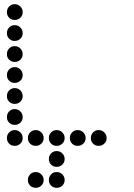

<svg xmlns="http://www.w3.org/2000/svg" viewBox="-20 -708 640 915"><path d="M49 -688Q34 -688 23.5 -677Q13 -666 13 -651V-649Q13 -634 23.5 -623.5Q34 -613 49 -613H51Q66 -613 77 -623.5Q88 -634 88 -649V-651Q88 -666 77 -677Q66 -688 51 -688ZM49 -588Q34 -588 23.5 -577Q13 -566 13 -551V-549Q13 -534 23.5 -523.5Q34 -513 49 -513H51Q66 -513 77 -523.5Q88 -534 88 -549V-551Q88 -566 77 -577Q66 -588 51 -588ZM49 -488Q34 -488 23.5 -477Q13 -466 13 -451V-449Q13 -434 23.5 -423.5Q34 -413 49 -413H51Q66 -413 77 -423.5Q88 -434 88 -449V-451Q88 -466 77 -477Q66 -488 51 -488ZM49 -388Q34 -388 23.5 -377Q13 -366 13 -351V-349Q13 -334 23.5 -323.5Q34 -313 49 -313H51Q66 -313 77 -323.5Q88 -334 88 -349V-351Q88 -366 77 -377Q66 -388 51 -388ZM49 -288Q34 -288 23.5 -277Q13 -266 13 -251V-249Q13 -234 23.5 -223.5Q34 -213 49 -213H51Q66 -213 77 -223.5Q88 -234 88 -249V-251Q88 -266 77 -277Q66 -288 51 -288ZM49 -188Q34 -188 23.5 -177Q13 -166 13 -151V-149Q13 -134 23.5 -123.5Q34 -113 49 -113H51Q66 -113 77 -123.5Q88 -134 88 -149V-151Q88 -166 77 -177Q66 -188 51 -188ZM49 -88Q34 -88 23.5 -77Q13 -66 13 -51V-49Q13 -34 23.5 -23.5Q34 -13 49 -13H51Q66 -13 77 -23.5Q88 -34 88 -49V-51Q88 -66 77 -77Q66 -88 51 -88ZM149 -88Q134 -88 123.5 -77Q113 -66 113 -51V-49Q113 -34 123.5 -23.5Q134 -13 149 -13H151Q166 -13 177 -23.5Q188 -34 188 -49V-51Q188 -66 177 -77Q166 -88 151 -88ZM249 -88Q234 -88 223.5 -77Q213 -66 213 -51V-49Q213 -34 223.5 -23.5Q234 -13 249 -13H251Q266 -13 277 -23.5Q288 -34 288 -49V-51Q288 -66 277 -77Q266 -88 251 -88ZM349 -88Q334 -88 323.5 -77Q313 -66 313 -51V-49Q313 -34 323.5 -23.5Q334 -13 349 -13H351Q366 -13 377 -23.5Q388 -34 388 -49V-51Q388 -66 377 -77Q366 -88 351 -88ZM449 -88Q434 -88 423.5 -77Q413 -66 413 -51V-49Q413 -34 423.5 -23.5Q434 -13 449 -13H451Q466 -13 477 -23.5Q488 -34 488 -49V-51Q488 -66 477 -77Q466 -88 451 -88ZM249 12Q234 12 223.5 23Q213 34 213 49V51Q213 66 223.5 76.5Q234 87 249 87H251Q266 87 277 76.5Q288 66 288 51V49Q288 34 277 23Q266 12 251 12ZM149 112Q134 112 123.5 123Q113 134 113 149V151Q113 166 123.5 176.5Q134 187 149 187H151Q166 187 177 176.5Q188 166 188 151V149Q188 134 177 123Q166 112 151 112ZM249 112Q234 112 223.5 123Q213 134 213 149V151Q213 166 223.5 176.5Q234 187 249 187H251Q266 187 277 176.5Q288 166 288 151V149Q288 134 277 123Q266 112 251 112Z"/></svg>

Font: Doto Rounded
Style: Bold
Weight: 700
Monospace: yes
Version: Version 1.000